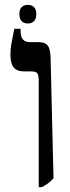

<svg xmlns="http://www.w3.org/2000/svg" viewBox="-20 -766 289 793"><path d="M140 7V-431Q140 -453 135 -462Q130 -471 111 -471H81Q49 -471 36 -488Q23 -505 23 -541Q23 -562 27 -585.5Q31 -609 39 -647H65V-637Q65 -616 74 -604Q83 -592 105 -592H138Q166 -592 177 -578Q188 -564 189 -526L201 -30Q189 -16 177.5 -8Q166 0 153 7ZM95 -669Q79 -669 69.5 -678.5Q60 -688 60 -708Q60 -727 69.5 -736.5Q79 -746 95 -746Q111 -746 120.5 -736.5Q130 -727 130 -708Q130 -688 120.5 -678.5Q111 -669 95 -669Z"/></svg>

Font: Noto Serif Hebrew Condensed SemiBold
Style: Regular
Weight: 600
Width: 3
Designer: Monotype Design Team
Foundry: Monotype Imaging Inc.
Version: Version 2.004; ttfautohint (v1.8.4.7-5d5b)